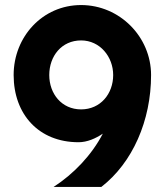

<svg xmlns="http://www.w3.org/2000/svg" viewBox="-20 -740 656 760"><path d="M578 -443C578 -594 454 -720 301 -720C148 -720 34 -594 34 -443C34 -288 133 -177 291 -177C325 -177 359 -192 387 -211C343 -126 271 -51 192 0H381C505 -96 578 -263 578 -443ZM428 -443C428 -369 378 -307 301 -307C224 -307 175 -369 175 -443C175 -518 224 -580 301 -580C376 -580 428 -515 428 -443Z"/></svg>

Font: Righteous
Style: Regular
Weight: 400
Designer: Astigmatic (AOETI)
Foundry: Astigmatic (AOETI)
Version: Version 1.000